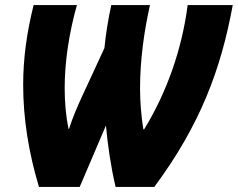

<svg xmlns="http://www.w3.org/2000/svg" viewBox="-20 -734 934 754"><path d="M133 0H293L396 -241C403 -165 415 -80 434 0H586C767 -244 848 -463 894 -714H717C694 -538 635 -372 546 -226H543C535 -276 530 -331 530 -387C530 -495 545 -608 569 -714H417C404 -655 396 -602 390 -545L303 -357C283 -314 265 -271 251 -228H249C239 -277 234 -331 234 -388C234 -491 251 -604 282 -714H112C85 -606 71 -504 71 -401C71 -269 92 -137 133 0Z"/></svg>

Font: Noto Sans Condensed Black
Style: Italic
Weight: 900
Width: 3
Italic angle: -12°
Designer: Monotype Design Team
Foundry: Monotype Imaging Inc.
Version: Version 2.013